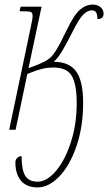

<svg xmlns="http://www.w3.org/2000/svg" viewBox="-20 -565 471 836"><path d="M47 142Q47 131 54.5 123Q62 115 74 115Q74 175 90 200.5Q106 226 144 226Q184 226 223.5 179.5Q263 133 288.5 54.5Q314 -24 314 -116Q314 -198 292.5 -234.5Q271 -271 213 -271Q187 -271 162.5 -265Q138 -259 99 -243L48 0H20L110 -428Q122 -483 122 -495Q122 -509 114.5 -512.5Q107 -516 79 -516H65L70 -536H161L104 -268Q151 -285 174 -297Q197 -309 210.5 -326Q224 -343 242 -377L270 -433Q303 -502 329 -523.5Q355 -545 384 -545Q404 -545 417.5 -534Q431 -523 431 -505Q431 -482 404 -482Q404 -503 398 -511.5Q392 -520 380 -520Q361 -520 342 -501Q323 -482 292 -419Q265 -366 248 -338.5Q231 -311 214 -296Q281 -296 311.5 -254Q342 -212 342 -118Q342 -13 313 71.5Q284 156 238 203.5Q192 251 144 251Q96 251 71.5 222Q47 193 47 142Z"/></svg>

Font: Noto Serif CondThin
Style: Italic
Weight: 250
Width: 3
Italic angle: -12°
Designer: Monotype Design Team
Foundry: Monotype Imaging Inc.
Version: Version 1.001